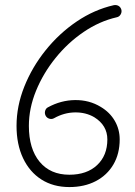

<svg xmlns="http://www.w3.org/2000/svg" viewBox="-20 -745 549 778"><path d="M261 13Q196 13 148 -17.5Q100 -48 73.5 -104Q47 -160 47 -235Q47 -315 78.5 -394Q110 -473 165 -541.5Q220 -610 291 -658Q362 -706 441 -724Q452 -726 460.5 -721Q469 -716 472 -705Q474 -695 468.5 -686Q463 -677 453 -675Q383 -659 319 -615.5Q255 -572 205 -510Q155 -448 126 -377Q97 -306 97 -235Q97 -142 140.5 -89.5Q184 -37 261 -37Q332 -37 373.5 -76Q415 -115 415 -180Q415 -237 362 -270Q328 -290 284 -289.5Q240 -289 199 -266Q190 -261 180 -264Q170 -267 165 -276Q160 -286 163 -296Q166 -306 174 -310Q227 -339 284.5 -339.5Q342 -340 388 -312Q425 -290 445 -255.5Q465 -221 465 -180Q465 -122 439.5 -78.5Q414 -35 368 -11Q322 13 261 13Z"/></svg>

Font: Zen Kurenaido
Style: Regular
Weight: 400
Designer: Yoshimichi Ohira
Foundry: Positype
Version: Version 1.001